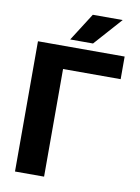

<svg xmlns="http://www.w3.org/2000/svg" viewBox="-97 -967 752 1032"><g transform="rotate(10 279.0 -451.0)"><path d="M531.7 -710.9V-587.4H217.3V0H58.6V-710.9ZM227.5 -750.5 324.2 -902.3H487.3L352.1 -750.5Z"/></g></svg>

Font: Roboto ExtraBold
Style: Regular
Weight: 800
Designer: Christian Robertson
Foundry: Google
Version: Version 3.009; 2024